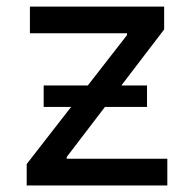

<svg xmlns="http://www.w3.org/2000/svg" viewBox="-20 -566 592 586"><path d="M61.5 0V-65.4L367.7 -459V-464.4H71.3V-545.9H481V-476.1L183.6 -86.9V-81.5H490.7V0ZM113.3 -239.7V-305.2H428.7V-239.7Z"/></svg>

Font: Inter Variable
Style: Regular
Weight: 400
Designer: Rasmus Andersson
Foundry: rsms
Version: Version 4.001;git-9221beed3